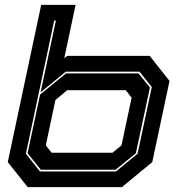

<svg xmlns="http://www.w3.org/2000/svg" viewBox="-20 -770 744 790"><path d="M94 0 12 -103 149.5 -750H291L244.5 -530.5L256.5 -540H596L677.5 -437L606.5 -103L481.5 0ZM144.5 -64.5H457L546 -137.5L604.5 -412L554 -475H250.5L147 -390L210 -685.5H203L86.5 -137.5ZM148 -71.5 93.5 -139.5 145 -381 251.5 -468H550L597 -410L539 -139.5L455.5 -71.5ZM192.5 -141.5H443L480 -172L521.5 -368L497.5 -399H256.5L208 -358.5L168.5 -172Z"/></svg>

Font: Tourney Expanded ExtraBold
Style: Italic
Weight: 800
Width: 7
Italic angle: -12°
Designer: Tyler Finck
Foundry: Etcetera Type Co
Version: Version 1.010; ttfautohint (v1.8.3)